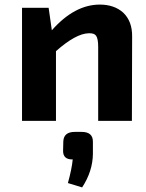

<svg xmlns="http://www.w3.org/2000/svg" viewBox="-20 -527 636 837"><path d="M206 -395Q305 -507 415 -507Q478 -507 517 -472Q557 -434 556 -367L555 0H408V-323Q408 -358 399 -371Q391 -383 367 -382Q311 -381 224 -304V0H76V-493H192ZM336 48Q386 48 385 92V144Q384 220 338 290L276 271Q293 210 297 168Q255 169 255 131L256 89Q258 48 306 48Z"/></svg>

Font: Taylor Sans Bold LRS
Style: Bold
Weight: 700
Italic angle: -8°
Designer: Natanael Gama
Version: Version 1.001 September 8, 2015